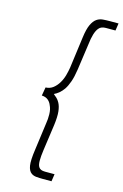

<svg xmlns="http://www.w3.org/2000/svg" viewBox="-134 -805 648 1011"><g transform="rotate(15 190.5 -299.0)"><path d="M89 -275 97 -321Q121 -322 138 -335.5Q155 -349 167 -369Q179 -389 185.5 -412.5Q192 -436 195 -456L218 -628Q224 -673 235.5 -697.5Q247 -722 263 -733Q278 -743 296 -744.5Q314 -746 334 -746H381L375 -706H323Q311 -706 301 -702.5Q291 -699 284 -690Q274 -678 267 -655.5Q260 -633 256 -597L236 -456Q230 -415 220.5 -388Q211 -361 199 -343Q187 -326 174 -315.5Q161 -305 148 -299Q157 -292 166 -283.5Q175 -275 182 -262Q192 -244 195 -216Q198 -188 192 -142L172 0Q167 35 167 58.5Q167 82 174 93Q179 101 187.5 104.5Q196 108 209 108H261L255 148H208Q189 148 172.5 146.5Q156 145 145 137Q129 126 124.5 97.5Q120 69 129 8L149 -140Q153 -162 152.5 -189.5Q152 -217 142 -237Q136 -253 123 -263.5Q110 -274 89 -275Z"/></g></svg>

Font: Josefin Slab
Style: Italic
Weight: 400
Italic angle: -12°
Designer: Santiago Orozco
Foundry: Typemade
Version: Version 2.000